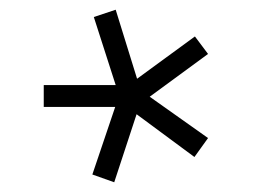

<svg xmlns="http://www.w3.org/2000/svg" viewBox="-20 -725 540 395"><path d="M70 -505V-550H218L173 -690L218 -705L262 -563L381 -650L408 -614L288 -526L408 -441L380 -402L261 -490L215 -350L170 -366L217 -505Z"/></svg>

Font: Lekton
Style: Regular
Weight: 400
Designer: Paolo Mazzetti, Luciano Perondi, Raffaele Flato, Elena Papassissa, Emilio Macchia, Michela Povoleri, Tobias Seemiller, R
Version: Version 34.000